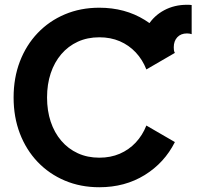

<svg xmlns="http://www.w3.org/2000/svg" viewBox="-20 -767 818 799"><path d="M758.1 -747.1Q705.8 -747.1 663.6 -724.6Q621.3 -702.1 596.4 -662.4Q571.5 -622.6 571.5 -570.3Q571.5 -564.9 571.9 -559.7Q572.3 -554.4 573 -549.3H706.3Q704.3 -554 703.7 -559.3Q703.1 -564.7 703.1 -570.3Q703.1 -596.2 717.9 -612.1Q732.7 -627.9 758.1 -627.9Q769.3 -627.9 777.6 -624.8V-746.1Q772.9 -746.8 767.9 -746.9Q762.9 -747.1 758.1 -747.1ZM589.1 -478 707.8 -546.9Q664.3 -633.3 582.2 -684.1Q500 -734.9 393.3 -734.9Q315.2 -734.9 249.9 -707.3Q184.6 -679.7 136.7 -629.5Q88.9 -579.3 62.7 -511.1Q36.6 -442.9 36.6 -361.3Q36.6 -279.8 62.7 -211.5Q88.9 -143.3 136.7 -93.1Q184.6 -43 249.9 -15.4Q315.2 12.2 393.3 12.2Q500 12.2 582.2 -38.6Q664.3 -89.4 707.8 -175.8L589.1 -244.6Q573 -203.9 544.7 -173.7Q516.4 -143.6 478.3 -127.2Q440.2 -110.8 393.3 -110.8Q343.8 -110.8 303.7 -129.3Q263.7 -147.7 235 -181.3Q206.3 -214.8 191 -260.6Q175.8 -306.4 175.8 -361.3Q175.8 -416.3 191 -462Q206.3 -507.8 235 -541.4Q263.7 -575 303.7 -593.4Q343.8 -611.8 393.3 -611.8Q440.2 -611.8 478.3 -595.5Q516.4 -579.1 544.7 -549.1Q573 -519 589.1 -478Z"/></svg>

Font: Giphurs
Style: Regular
Weight: 400
Version: Version 2.010